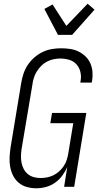

<svg xmlns="http://www.w3.org/2000/svg" viewBox="-20 -1002 540 1030"><path d="M175 8Q148 8 123.5 1Q99 -6 80 -22Q61 -38 50 -60.5Q39 -83 34.5 -108Q30 -133 31.5 -159.5Q33 -186 37 -213L94 -558Q98 -582 106 -606.5Q114 -631 128.5 -653Q143 -675 163.5 -693Q184 -711 207.5 -722.5Q231 -734 256.5 -738.5Q282 -743 307 -743Q332 -743 356 -739.5Q380 -736 400.5 -726Q421 -716 438 -700Q455 -684 464.5 -662.5Q474 -641 476 -617Q478 -593 474 -568L472 -559H411L412 -566Q417 -591 411.5 -615Q406 -639 390.5 -656.5Q375 -674 351.5 -681Q328 -688 303 -688Q285 -688 266.5 -684Q248 -680 231 -671Q214 -662 200.5 -648Q187 -634 177 -618Q167 -602 161.5 -584Q156 -566 154 -549L96 -204Q93 -185 92.5 -166Q92 -147 95.5 -129Q99 -111 107.5 -95Q116 -79 129.5 -68Q143 -57 160.5 -52Q178 -47 198 -47Q215 -47 233 -50.5Q251 -54 267 -62Q283 -70 297 -82.5Q311 -95 321.5 -110.5Q332 -126 337.5 -143Q343 -160 346 -177L373 -341H250L259 -396H443L378 0H324L341 -107Q331 -83 314.5 -60.5Q298 -38 275.5 -22Q253 -6 226.5 1Q200 8 175 8ZM291 -815 218 -954 262 -978 336 -863 450 -982 487 -950 367 -815Z"/></svg>

Font: Iosevka Term Curly Lt Obl
Style: Regular
Weight: 300
Italic angle: -9°
Designer: Belleve Invis
Foundry: Belleve Invis
Version: Version 32.3.0